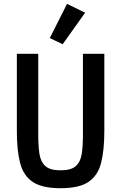

<svg xmlns="http://www.w3.org/2000/svg" viewBox="-20 -982 640 1014"><path d="M69 -698H182V-269Q182 -211.5 188.2 -169.8Q194.5 -128 219.2 -105.2Q244 -82.5 300 -82.5Q356 -82.5 380.8 -105.2Q405.5 -128 411.8 -169.8Q418 -211.5 418 -269V-698H531V-289Q531 -189 514 -122Q497 -55 447.5 -21.5Q398 12 300 12Q202 12 152.5 -21.5Q103 -55 86 -122Q69 -189 69 -289ZM429.5 -915 311 -748.5 243 -781 334 -961.5Z"/></svg>

Font: Lilex Medium
Style: Regular
Weight: 500
Designer: Mike Abbink, Paul van der Laan, Pieter van Rosmalen, Mikhael Khrustik
Foundry: Mikhael Khrustik
Version: Version 1.100